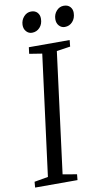

<svg xmlns="http://www.w3.org/2000/svg" viewBox="-101 -976 570 1024"><g transform="rotate(-10 184.0 -464.0)"><path d="M3 0 5.5 -31 80 -44 164.5 -697 95.5 -708 100 -743H321L317.5 -708L243.5 -697L159.5 -44L235.5 -31L232.5 0ZM130.5 -816Q112.5 -816 99.8 -830Q87 -844 87.5 -866Q88.5 -892 105 -910.2Q121.5 -928.5 144.5 -928.5Q166.5 -928.5 178.5 -915Q190.5 -901.5 190 -882Q190 -853 173 -834.5Q156 -816 130.5 -816ZM308 -816Q290 -816 277.2 -830Q264.5 -844 265 -866Q265.5 -892 281.8 -910.2Q298 -928.5 321.5 -928.5Q343.5 -928.5 355.8 -915Q368 -901.5 367.5 -882Q367 -853 350.2 -834.5Q333.5 -816 308 -816Z"/></g></svg>

Font: Merriweather 48pt Light
Style: Italic
Weight: 300
Italic angle: -7.8°
Version: Version 2.101